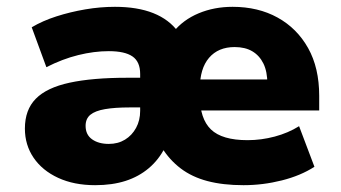

<svg xmlns="http://www.w3.org/2000/svg" viewBox="-20 -532 999 563"><path d="M259 11Q197 11 150.5 -10.5Q104 -32 78.5 -69.5Q53 -107 53 -155Q53 -210 85 -242.5Q117 -275 184 -289.5Q251 -304 353 -304H413V-217H360Q317 -217 288 -212Q259 -207 245 -195.5Q231 -184 231 -163Q231 -137 250 -123.5Q269 -110 299 -110Q326 -110 346.5 -122.5Q367 -135 379 -157Q391 -179 391 -207V-315Q391 -351 368.5 -366.5Q346 -382 299 -382Q256 -382 209.5 -370.5Q163 -359 116 -335L73 -452Q105 -471 145.5 -484Q186 -497 230 -504.5Q274 -512 317 -512Q383 -512 429.5 -493.5Q476 -475 503 -438H488Q517 -474 562.5 -493Q608 -512 662 -512Q737 -512 794 -480.5Q851 -449 883.5 -391Q916 -333 916 -251V-208H549V-299H778L764 -286Q764 -322 752.5 -345.5Q741 -369 720 -381.5Q699 -394 668 -394Q620 -394 593 -362.5Q566 -331 566 -272V-251Q566 -184 598.5 -152.5Q631 -121 706 -121Q746 -121 785.5 -131.5Q825 -142 857 -162L902 -43Q862 -17 806.5 -3Q751 11 694 11Q634 11 588.5 -1Q543 -13 510 -38Q477 -63 454 -100H464Q446 -64 416.5 -39Q387 -14 348 -1.5Q309 11 259 11Z"/></svg>

Font: Nunito Sans 9pt Black
Style: Regular
Weight: 900
Version: Version 3.101;gftools[0.9.27]